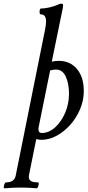

<svg xmlns="http://www.w3.org/2000/svg" viewBox="-79 -745 476 1038"><path d="M-54 273Q-59 273 -58.5 265Q-58 257 -54.5 249Q-51 241 -46 241Q-1 241 6 204L165 -587Q170 -613 170 -629Q170 -667 143 -667Q137 -667 135.5 -675Q134 -683 136 -691Q138 -699 143 -699Q163 -699 189 -705Q215 -711 237 -721Q243 -724 247 -724.5Q251 -725 254 -725Q262 -725 262 -717Q262 -711 261 -704L201 -412Q222 -416 239 -416Q300 -416 337 -372Q374 -328 374 -253Q374 -203 354.5 -156Q335 -109 302 -71.5Q269 -34 228 -11.5Q187 11 144 11Q133 11 117 7L78 200Q77 204 77 207Q77 210 77 213Q77 241 126 241Q131 241 130.5 249Q130 257 126.5 265Q123 273 119 273Q97 271 76 270Q55 269 32 269Q10 269 -12 270Q-34 271 -54 273ZM147 -26Q185 -26 218.5 -56Q252 -86 273 -134.5Q294 -183 294 -238Q294 -293 276.5 -331Q259 -369 224 -369Q207 -369 192 -364L130 -58Q129 -54 129 -51Q129 -48 129 -45Q129 -26 147 -26Z"/></svg>

Font: Junicode Two Beta Condensed Medium
Style: Italic
Weight: 500
Width: 3
Italic angle: -9°
Version: Version 1.053; ttfautohint (v1.8.4)